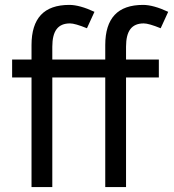

<svg xmlns="http://www.w3.org/2000/svg" viewBox="-20 -756 703 776"><path d="M260.4 -736.2Q281 -736.2 306.7 -729.1Q332.4 -722 361.8 -708.2L331.4 -641.8Q283.4 -661.4 262.8 -661.4Q226.4 -661.4 208.9 -638.3Q191.4 -615.2 191.4 -567.2V0H107.4V-574Q107.4 -655 145.3 -695.6Q183.2 -736.2 260.4 -736.2ZM29 -515.4H622V-443H29ZM558.4 -736.2Q579 -736.2 604.7 -729.1Q630.4 -722 659.8 -708.2L629.4 -641.8Q581.4 -661.4 560.8 -661.4Q524.4 -661.4 506.9 -638.3Q489.4 -615.2 489.4 -567.2V0H405.4V-574Q405.4 -655 443.3 -695.6Q481.2 -736.2 558.4 -736.2Z"/></svg>

Font: 寒蝉端黑体 Light
Style: Regular
Weight: 300
Designer: ChillDuanSans {Warren2060}; 
Source Han Sans {Ryoko NISHIZUKA 西塚涼子 (kana, bopomofo & ideographs); Paul D. Hunt (Latin, G
Foundry: ChillType&Adobe
Version: Version 1.300;Glyphs 3.3 (3306)